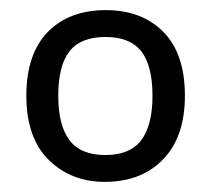

<svg xmlns="http://www.w3.org/2000/svg" viewBox="-20 -742 416 379"><path d="M345 -553Q345 -472 302 -427.5Q259 -383 187 -383Q120 -383 76 -426.5Q32 -470 32 -553Q32 -635 74 -678.5Q116 -722 189 -722Q260 -722 302.5 -679Q345 -636 345 -553ZM95 -553Q95 -495 117 -465.5Q139 -436 188 -436Q237 -436 259 -465.5Q281 -495 281 -553Q281 -612 259 -640.5Q237 -669 188 -669Q139 -669 117 -640.5Q95 -612 95 -553Z"/></svg>

Font: Noto Sans Hatran
Style: Regular
Weight: 400
Designer: Monotype Design Team
Foundry: Monotype Imaging Inc.
Version: Version 2.001; ttfautohint (v1.8.4.7-5d5b)